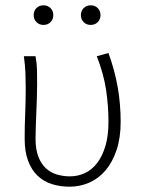

<svg xmlns="http://www.w3.org/2000/svg" viewBox="-20 -692 537 724"><path d="M242 12Q206 12 175 2Q144 -8 121.5 -29.5Q99 -51 86 -85.5Q73 -120 73 -169Q73 -217 75 -263.5Q77 -310 77 -358Q77 -387 76 -415Q75 -443 70 -480H114Q119 -454 119.5 -428.5Q120 -403 120 -372Q120 -348 119 -321.5Q118 -295 117 -268Q116 -241 115 -215.5Q114 -190 114 -169Q114 -129 124.5 -101.5Q135 -74 153 -57.5Q171 -41 194.5 -34Q218 -27 244 -27Q274 -27 300.5 -39.5Q327 -52 346.5 -77.5Q366 -103 377.5 -141.5Q389 -180 389 -233Q389 -293 380 -353Q371 -413 345 -480L389 -492Q413 -426 424 -362.5Q435 -299 435 -233Q435 -172 419.5 -126Q404 -80 378 -49.5Q352 -19 317 -3.5Q282 12 242 12ZM144 -598Q128 -598 117.5 -608.5Q107 -619 107 -635Q107 -651 117.5 -661.5Q128 -672 144 -672Q160 -672 170.5 -661.5Q181 -651 181 -635Q181 -619 170.5 -608.5Q160 -598 144 -598ZM322 -598Q306 -598 295.5 -608.5Q285 -619 285 -635Q285 -651 295.5 -661.5Q306 -672 322 -672Q338 -672 348.5 -661.5Q359 -651 359 -635Q359 -619 348.5 -608.5Q338 -598 322 -598Z"/></svg>

Font: CV Source Sans Light
Style: Regular
Weight: 300
Designer: Paul D. Hunt
Foundry: Adobe Systems Incorporated
Version: Version 3.001